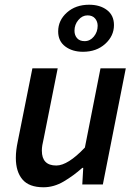

<svg xmlns="http://www.w3.org/2000/svg" viewBox="-20 -780 577 812"><path d="M164 12Q103 12 75 -21Q47 -54 47 -112Q47 -129 49 -145.5Q51 -162 55 -181L117 -491H224L165 -195Q161 -178 159 -166Q157 -154 157 -143Q157 -80 218 -80Q267 -80 339 -156L405 -491H512L415 0H328L332 -70H328Q291 -37 249.5 -12.5Q208 12 164 12ZM331 -561Q286 -561 256 -583.5Q226 -606 226 -647Q226 -694 263 -727Q300 -760 357 -760Q403 -760 432.5 -737.5Q462 -715 462 -674Q462 -628 425 -594.5Q388 -561 331 -561ZM338 -606Q361 -606 377 -625.5Q393 -645 393 -671Q393 -689 382 -702Q371 -715 350 -715Q328 -715 311.5 -695.5Q295 -676 295 -650Q295 -631 306 -618.5Q317 -606 338 -606Z"/></svg>

Font: Source Sans Pro SemiBold
Style: Italic
Weight: 600
Italic angle: -11°
Designer: Paul D. Hunt
Foundry: Adobe Systems Incorporated
Version: Version 1.095;hotconv 1.0.109;makeotfexe 2.5.65596